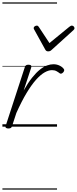

<svg xmlns="http://www.w3.org/2000/svg" viewBox="-20 -1053 639 1596"><path d="M49 15Q37 15 30 10Q23 5 27 -6L186 -494Q190 -506 196.5 -510.5Q203 -515 216 -515Q232 -515 237.5 -509Q243 -503 239 -490L177 -301Q213 -365 247 -407.5Q281 -450 312 -474.5Q343 -499 371 -509Q399 -519 424 -519Q452 -519 475.5 -507.5Q499 -496 510 -480Q515 -474 513.5 -466.5Q512 -459 505 -451Q497 -443 490 -441Q483 -439 476 -444Q465 -453 449.5 -461.5Q434 -470 412 -470Q384 -470 350.5 -451Q317 -432 279.5 -390Q242 -348 201 -280Q160 -212 116 -114L80 -4Q77 6 70 10.5Q63 15 49 15ZM577 -840Q586 -840 592.5 -833.5Q599 -827 599 -819Q599 -813 596.5 -809.5Q594 -806 590 -802L410 -639Q402 -631 395 -628.5Q388 -626 380 -626Q373 -626 367 -629Q361 -632 356 -641L266 -804Q263 -808 261.5 -812Q260 -816 260 -820Q260 -829 269 -834.5Q278 -840 285 -840Q291 -840 295 -837.5Q299 -835 302 -830L391 -695L556 -830Q563 -835 567.5 -837.5Q572 -840 577 -840ZM0 513H454V523H0ZM0 -20H454V0H0ZM0 -505H454V-500H0ZM0 -1033H454V-1023H0Z"/></svg>

Font: Playwrite IN Guides
Style: Regular
Weight: 400
Designer: Veronika Burian, José Scaglione
Foundry: TypeTogether
Version: Version 1.003